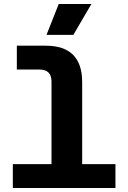

<svg xmlns="http://www.w3.org/2000/svg" viewBox="-20 -938 640 958"><path d="M44 0V-119H237V-531Q237 -591 177 -591H64V-710H208Q390 -710 390 -528V-119H556V0ZM212 -764 273 -918H436L346 -764Z"/></svg>

Font: Geist Mono ExtraBold
Style: Regular
Weight: 800
Monospace: yes
Designer: Basement.studio, Andrés Briganti, Mateo Zaragoza
Foundry: Basement.studio, Vercel, Andrés Briganti, Guido Ferreyra, Mateo Zaragoza
Version: Version 1.500; ttfautohint (v1.8.4.7-5d5b)